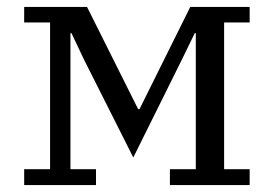

<svg xmlns="http://www.w3.org/2000/svg" viewBox="-20 -536 793 556"><path d="M50 -46H125V-471H50V-516H232L380 -220H384L531 -516H703V-471H629V-46H703V0H472V-46H547V-440H544L507 -364L366 -80L223 -364L187 -440H184V-46H258V0H50Z"/></svg>

Font: IBM Plex Serif
Style: Regular
Weight: 400
Designer: Mike Abbink, Paul van der Laan, Pieter van Rosmalen
Foundry: Bold Monday
Version: Version 2.6